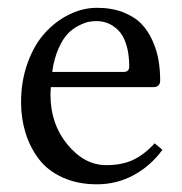

<svg xmlns="http://www.w3.org/2000/svg" viewBox="-20 -462 468 494"><path d="M114.3 -276.9H297.9Q312.5 -276.9 312.5 -290.5Q312.5 -323.7 304.7 -347.9Q296.9 -372.1 283.9 -384.5Q271 -397 257.3 -402.3Q243.7 -407.7 228.5 -407.7Q219.2 -407.7 209.2 -406Q199.2 -404.3 183.3 -396.5Q167.5 -388.7 154.8 -375.7Q142.1 -362.8 130.6 -337.2Q119.1 -311.5 114.3 -276.9ZM377.9 -93.3 397.9 -76.7Q368.7 -36.1 325 -12Q281.2 12.2 229.5 12.2Q179.7 12.2 141.1 -5.4Q102.5 -22.9 79.8 -53Q57.1 -83 45.7 -120.1Q34.2 -157.2 34.2 -199.2Q34.2 -253.9 51.3 -300.8Q68.4 -347.7 96.2 -377.9Q124 -408.2 158.7 -425Q193.4 -441.9 229.5 -441.9Q267.6 -441.9 296.9 -430.4Q326.2 -418.9 343.8 -400.6Q361.3 -382.3 372.6 -356.9Q383.8 -331.5 387.9 -306.9Q392.1 -282.2 392.1 -254.9Q392.1 -237.8 374 -237.8H110.8Q109.9 -227.1 109.9 -217.8Q109.9 -143.1 153.6 -90.1Q197.3 -37.1 253.4 -37.1Q293.5 -37.1 322.3 -50.5Q351.1 -64 377.9 -93.3Z"/></svg>

Font: Libertinage
Style: f
Weight: 400
Designer: OSP
Foundry: OSP
Version: Version 1.0; 2008; OFL relea